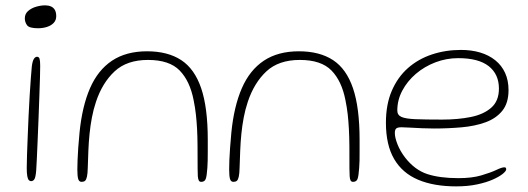

<svg xmlns="http://www.w3.org/2000/svg" viewBox="-20 -652 1924 700"><path d="M93 8.5Q89 8.5 85.2 4.8Q81.5 1 79.5 -9.5Q77.5 -20 77.5 -39.5Q77.5 -57.5 78.5 -87.5Q79.5 -117.5 81 -154.2Q82.5 -191 84.2 -229.8Q86 -268.5 88.2 -304.2Q90.5 -340 92.5 -367.8Q94.5 -395.5 96 -410Q98.5 -429.5 103.5 -437.2Q108.5 -445 115 -445Q122 -445 124.2 -437.8Q126.5 -430.5 126.5 -412Q126.5 -400 125.8 -370.5Q125 -341 123.5 -301.8Q122 -262.5 120.5 -220.2Q119 -178 117.2 -139Q115.5 -100 114.2 -71.2Q113 -42.5 112 -31Q110 -6 105.5 1.2Q101 8.5 93 8.5ZM118.5 -549Q86.5 -549 78.5 -560.2Q70.5 -571.5 70.5 -585Q70.5 -601.5 82.5 -612Q94.5 -622.5 111.8 -627.5Q129 -632.5 144.5 -632.5Q156.5 -632.5 165.8 -628.5Q175 -624.5 180 -615.8Q185 -607 185 -593Q185 -578.5 176 -568.8Q167 -559 151.8 -554Q136.5 -549 118.5 -549Z M277.5 11Q268 11 265 0.2Q262 -10.5 262 -34.5Q262 -49 262.8 -68.2Q263.5 -87.5 265.2 -112.8Q267 -138 270 -169Q279.5 -264.5 308.2 -330.5Q337 -396.5 388.5 -430.8Q440 -465 516 -465Q591.5 -465 640.5 -433Q689.5 -401 713.5 -330.2Q737.5 -259.5 737.5 -142.5Q737.5 -119.5 737.5 -100.5Q737.5 -81.5 737.2 -66.5Q737 -51.5 736 -40Q734 -10 730 0.5Q726 11 713.5 11Q707.5 11 704.8 6Q702 1 701.2 -9.8Q700.5 -20.5 700.5 -37.5Q700.5 -84 700.2 -119Q700 -154 698.5 -181.8Q697 -209.5 694.2 -234.5Q691.5 -259.5 686 -286.5Q672.5 -356.5 635 -395Q597.5 -433.5 519.5 -433.5Q442.5 -433.5 397.8 -391.8Q353 -350 330 -281Q320.5 -252.5 315 -223.2Q309.5 -194 306.5 -164.2Q303.5 -134.5 302.2 -103.5Q301 -72.5 300 -40.5Q299.5 -19 297 -7.8Q294.5 3.5 290 7.2Q285.5 11 277.5 11Z M831 11Q821.5 11 818.5 0.2Q815.5 -10.5 815.5 -34.5Q815.5 -49 816.2 -68.2Q817 -87.5 818.8 -112.8Q820.5 -138 823.5 -169Q833 -264.5 861.8 -330.5Q890.5 -396.5 942 -430.8Q993.5 -465 1069.5 -465Q1145 -465 1194 -433Q1243 -401 1267 -330.2Q1291 -259.5 1291 -142.5Q1291 -119.5 1291 -100.5Q1291 -81.5 1290.8 -66.5Q1290.5 -51.5 1289.5 -40Q1287.5 -10 1283.5 0.5Q1279.5 11 1267 11Q1261 11 1258.2 6Q1255.5 1 1254.8 -9.8Q1254 -20.5 1254 -37.5Q1254 -84 1253.8 -119Q1253.5 -154 1252 -181.8Q1250.5 -209.5 1247.8 -234.5Q1245 -259.5 1239.5 -286.5Q1226 -356.5 1188.5 -395Q1151 -433.5 1073 -433.5Q996 -433.5 951.2 -391.8Q906.5 -350 883.5 -281Q874 -252.5 868.5 -223.2Q863 -194 860 -164.2Q857 -134.5 855.8 -103.5Q854.5 -72.5 853.5 -40.5Q853 -19 850.5 -7.8Q848 3.5 843.5 7.2Q839 11 831 11Z M1643 27.5Q1561.5 27.5 1504.2 3.2Q1447 -21 1417 -72.2Q1387 -123.5 1387 -204.5Q1387 -271.5 1408.5 -321.2Q1430 -371 1467.5 -404Q1505 -437 1554.8 -453.5Q1604.5 -470 1660.5 -470Q1699 -470 1730.8 -460.5Q1762.5 -451 1785.8 -432.2Q1809 -413.5 1821.5 -386.2Q1834 -359 1834 -323.5Q1834 -276 1811.2 -248Q1788.5 -220 1749.8 -206Q1711 -192 1662.5 -187.8Q1614 -183.5 1562.5 -183.5Q1543.5 -183.5 1518.8 -184.5Q1494 -185.5 1473 -186.8Q1452 -188 1444 -188Q1429.5 -188 1424.5 -183.5Q1419.5 -179 1419.5 -167Q1419.5 -150.5 1429.2 -125.8Q1439 -101 1457 -77.5Q1492 -32.5 1537.5 -17.5Q1583 -2.5 1651.5 -2.5Q1700.5 -2.5 1734.5 -12.5Q1768.5 -22.5 1789 -32.2Q1809.5 -42 1818.5 -42Q1822.5 -42 1824 -40.2Q1825.5 -38.5 1825.5 -34.5Q1825.5 -28.5 1813 -18.2Q1800.5 -8 1777 2.5Q1753.5 13 1719.8 20.2Q1686 27.5 1643 27.5ZM1592 -216Q1650 -216 1696.8 -225.5Q1743.5 -235 1771.2 -259.5Q1799 -284 1799 -329Q1799 -381.5 1761.8 -410.8Q1724.5 -440 1650.5 -440Q1607.5 -440 1567.5 -424.8Q1527.5 -409.5 1496.2 -382.8Q1465 -356 1446.8 -321.8Q1428.5 -287.5 1428.5 -249Q1428.5 -232.5 1443.5 -225.8Q1458.5 -219 1494.2 -217.5Q1530 -216 1592 -216Z"/></svg>

Font: Gluten Thin
Style: Regular
Weight: 100
Designer: Tyler Finck
Foundry: Etcetera Type Company
Version: Version 1.300